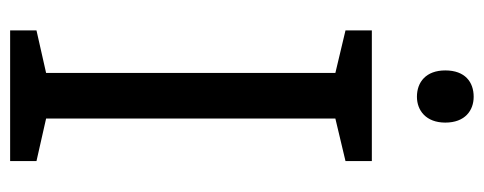

<svg xmlns="http://www.w3.org/2000/svg" viewBox="-308 -647 955 379"><g transform="rotate(90 169.5 -457.5)"><path d="M171 -915C142 -915 119 -898 119 -859C119 -821 142 -803 171 -803C198 -803 222 -821 222 -859C222 -898 198 -915 171 -915ZM298 0V-52L214 -71V-642L298 -662V-714H40V-662L124 -642V-71L40 -52V0Z"/></g></svg>

Font: Noto Sans Caucasian Albanian
Style: Regular
Weight: 400
Designer: Monotype Design Team
Foundry: Monotype Imaging Inc.
Version: Version 2.005